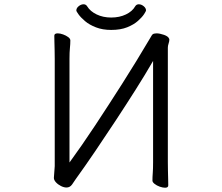

<svg xmlns="http://www.w3.org/2000/svg" viewBox="-20 -864 1040 898"><path d="M663 -815Q663 -812 654 -798Q645 -784 625.5 -766.5Q606 -749 575 -736.5Q544 -724 500 -724Q460 -724 429 -736Q398 -748 378 -765Q358 -782 347.5 -796.5Q337 -811 337 -815Q337 -826 348 -835Q359 -844 371 -844Q382 -844 388 -834Q402 -811 432 -796.5Q462 -782 500 -782Q539 -782 569 -796.5Q599 -811 612 -834Q618 -844 629 -844Q641 -844 652 -835Q663 -826 663 -815ZM696 -579Q659 -515 614 -444Q569 -373 521 -300Q473 -227 425.5 -157Q378 -87 334 -26Q327 -15 317 -1Q307 13 291 13Q279 13 265 6Q251 -1 241.5 -11.5Q232 -22 232 -32Q232 -41 234 -59.5Q236 -78 236 -87V-588Q236 -606 235.5 -628Q235 -650 234.5 -669.5Q234 -689 234 -697Q234 -708 250 -708Q261 -708 275 -703Q289 -698 299 -690.5Q309 -683 309 -675Q309 -658 307 -639Q305 -620 305 -589V-104Q362 -182 424.5 -276.5Q487 -371 552.5 -474Q618 -577 680 -682Q685 -690 689.5 -698Q694 -706 703 -707Q706 -708 712 -708Q727 -708 747 -701Q767 -694 771 -683Q772 -682 772 -678Q772 -671 768.5 -660.5Q765 -650 765 -641V-106Q765 -89 765.5 -66.5Q766 -44 766.5 -24.5Q767 -5 767 3Q767 14 752 14Q741 14 727 9Q713 4 703 -4Q693 -12 693 -19Q693 -36 694.5 -55Q696 -74 696 -105Z"/></svg>

Font: Moon Stars Kai T HW
Style: Regular
Weight: 400
Designer: GuiWonder
Version: Version 1.101